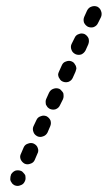

<svg xmlns="http://www.w3.org/2000/svg" viewBox="-20 -586 354 631"><path d="M15 9Q17 13 20 17Q24 21 28 23Q38 27 47 23Q57 20 61 11L62 9Q64 5 64 0Q64 -5 63 -10Q61 -14 57 -18Q54 -22 50 -24Q40 -28 30 -25Q21 -21 16 -12V-11Q14 -6 14 -1Q13 4 15 9ZM61 -48Q70 -44 80 -48Q90 -51 94 -60L103 -81Q108 -90 104 -100Q101 -109 91 -114Q82 -118 72 -114Q62 -111 58 -102L49 -81Q44 -72 48 -62Q52 -53 61 -48ZM103 -138Q112 -134 122 -138Q131 -141 136 -150L145 -171Q149 -180 146 -190Q142 -199 133 -204Q123 -208 114 -204Q104 -201 100 -192L90 -171Q86 -162 90 -152Q93 -143 103 -138ZM131 -242Q133 -238 136 -234Q140 -230 144 -228Q154 -224 163 -227Q173 -231 177 -240L187 -260Q189 -265 189 -270Q189 -275 188 -280Q186 -284 182 -288Q179 -292 175 -294Q165 -298 155 -294Q146 -291 141 -281L132 -261Q130 -257 130 -252Q130 -247 131 -242ZM173 -332Q175 -328 178 -324Q181 -320 186 -318Q195 -314 205 -317Q215 -321 219 -330L228 -350Q230 -355 231 -360Q231 -365 229 -370Q227 -374 224 -378Q221 -382 216 -384Q207 -388 197 -384Q187 -381 183 -371L174 -351Q172 -347 171 -342Q171 -337 173 -332ZM228 -408Q237 -404 247 -407Q256 -411 261 -420L270 -440Q274 -450 271 -460Q267 -469 258 -474Q248 -478 239 -474Q229 -471 225 -461L215 -441Q211 -432 215 -422Q218 -413 228 -408ZM269 -498Q279 -494 288 -497Q298 -501 302 -510L312 -530Q316 -540 312 -550Q309 -559 300 -564Q290 -568 280 -564Q271 -561 266 -551L257 -531Q253 -522 256 -512Q260 -503 269 -498Z"/></svg>

Font: FRB American Cursive Guidelines Dashed Black
Style: Bold Italic
Weight: 900
Italic angle: -25°
Version: Version 2.0;Modular Font Editor K font №1